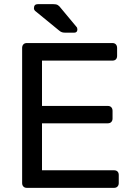

<svg xmlns="http://www.w3.org/2000/svg" viewBox="-20 -908 646 928"><path d="M110 0Q99 0 93 -6.5Q87 -13 87 -23V-676Q87 -687 93 -693.5Q99 -700 110 -700H523Q534 -700 540 -693.5Q546 -687 546 -676V-638Q546 -627 540 -621Q534 -615 523 -615H183V-396H501Q512 -396 518 -389.5Q524 -383 524 -372V-335Q524 -325 518 -318.5Q512 -312 501 -312H183V-85H531Q542 -85 548 -79Q554 -73 554 -62V-23Q554 -13 548 -6.5Q542 0 531 0ZM298 -750Q287 -750 280 -752Q273 -754 265 -761L149 -856Q144 -861 144 -868Q144 -888 163 -888H237Q251 -888 258.5 -884Q266 -880 274 -869L349 -779Q354 -774 354 -766Q354 -750 338 -750Z"/></svg>

Font: RubikRegular
Style: Regular
Weight: 400
Designer: Hubert and Fischer
Foundry: Hubert and Fischer
Version: Version 2.300;gftools[0.9.30]